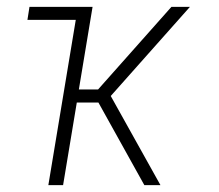

<svg xmlns="http://www.w3.org/2000/svg" viewBox="-20 -540 640 560"><path d="M401 0 267 -241H204L164 0H121L201 -482H60L66 -520H250L210 -279H266L480 -520H534L303 -260L448 0Z"/></svg>

Font: Iosevka Aile XLt Obl
Style: Regular
Weight: 200
Italic angle: -9°
Designer: Belleve Invis
Foundry: Belleve Invis
Version: Version 31.1.0; ttfautohint (v1.8.4)